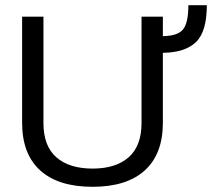

<svg xmlns="http://www.w3.org/2000/svg" viewBox="-20 -708 815 738"><path d="M336 10Q204 10 134.5 -53Q65 -116 65 -236V-644H147V-235Q147 -147 196.5 -103.5Q246 -60 336 -60Q425 -60 474.5 -103.5Q524 -147 524 -235V-644H606V-569Q664 -570 684 -595.5Q704 -621 704 -688H775Q775 -586 733 -546Q691 -506 606 -505V-236Q606 -116 536.5 -53Q467 10 336 10Z"/></svg>

Font: Kanit Light
Style: Regular
Weight: 300
Designer: Katatrad Team
Foundry: CadsonDemak
Version: Version 2.000; ttfautohint (v1.8.3)